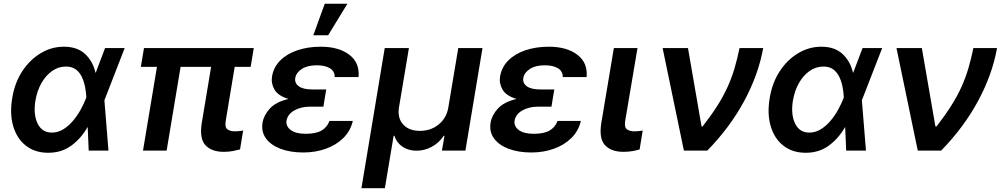

<svg xmlns="http://www.w3.org/2000/svg" viewBox="-20 -801 5330 1021"><path d="M235.1 11.4Q165.1 11 117.5 -26.5Q70 -63.9 50.4 -129.6Q30.9 -195.3 45.1 -280.2Q58.2 -360.8 98.4 -422.1Q138.5 -483.3 196.2 -517.9Q253.9 -552.6 319.2 -552.6Q391 -552.6 432.5 -513.8Q474.1 -475.1 487.9 -414.1H489L538.7 -545.5H643.1L536.6 -271.3L535.2 -267.4L556.8 0H451.7L446.4 -124.6H445.3Q410.9 -64.3 358.8 -26.3Q306.8 11.7 235.1 11.4ZM439.3 -283.4Q437.9 -308.6 432.7 -336.8Q427.6 -365.1 416 -390.3Q404.5 -415.5 383.9 -431.3Q363.3 -447.1 330.6 -447.1Q290.8 -447.1 257.3 -423.7Q223.7 -400.2 200.5 -359.4Q177.2 -318.5 168.3 -265.6Q156.6 -192.1 180 -144Q203.5 -95.9 255 -95.9Q288.4 -95.9 317.1 -113.8Q345.9 -131.7 369.1 -159.6Q392.4 -187.5 409.3 -218.4Q426.1 -249.3 436.1 -275.2Z M1329.5 -545.5 1312.9 -445.3H1228L1180.4 -158.7Q1174.7 -124.3 1189.1 -113.5Q1203.5 -102.6 1229.8 -102.6Q1242.2 -102.6 1253.7 -104Q1265.3 -105.5 1273.1 -106.9L1256.4 -6.4Q1239.3 -1.8 1217.7 2.3Q1196 6.4 1169.7 6.4Q1105.5 6.4 1072.6 -28.8Q1039.8 -63.9 1052.9 -147L1102.6 -445.3H940.3L866.1 0H740.4L814.6 -445.3H729L745.7 -545.5Z M1704.5 -263.5 1699.9 -233.7H1626.8Q1581 -233.7 1545.5 -214Q1509.9 -194.2 1503.6 -159.4Q1499.3 -130 1525.9 -109.7Q1552.6 -89.5 1605.8 -89.5Q1659.4 -89.5 1689.5 -106.7Q1719.5 -123.9 1732.2 -158H1856.2Q1843.8 -104.4 1805.4 -66.8Q1767 -29.1 1711.6 -9.6Q1656.2 9.9 1592.7 9.9Q1524.1 9.9 1472.3 -9.6Q1420.5 -29.1 1394.4 -64.8Q1368.3 -100.5 1376.1 -148.4Q1382.8 -188.9 1415.3 -224.1Q1447.8 -259.2 1514.2 -274.9Q1458.8 -291.2 1439.6 -324.8Q1420.5 -358.3 1426.5 -394.2Q1435 -444.6 1470.7 -479.9Q1506.4 -515.3 1562 -533.9Q1617.5 -552.6 1685.7 -552.6Q1780.9 -552.6 1837.2 -510.1Q1893.5 -467.7 1886.7 -391.3H1759.9Q1760.3 -421.9 1734.6 -437.9Q1708.8 -453.8 1663.7 -453.8Q1615.1 -453.8 1585 -434.3Q1555 -414.8 1550.1 -386.4Q1545.8 -358.7 1569.1 -342Q1592.3 -325.3 1641.3 -325.3H1714.8ZM1646 -613.3 1707 -781.2H1827.4L1724.8 -613.3Z M1902 199.9 2025.9 -545.5H2154.5L2101.6 -229.4Q2092.7 -174.4 2123.4 -139.7Q2154.1 -105.1 2212.7 -105.1Q2271.7 -105.1 2313.4 -139.7Q2355.1 -174.4 2364 -229.4L2416.9 -545.5H2545.8L2454.9 0H2329.9L2343.8 -78.8H2339.5Q2314.6 -41.2 2276.1 -20.4Q2237.6 0.4 2194.6 0.4Q2152.7 0.4 2121.1 -20.4Q2089.5 -41.2 2077.4 -78.8H2073.2L2026.6 199.9Z M2917.3 -263.5 2912.6 -233.7H2839.5Q2793.7 -233.7 2758.2 -214Q2722.7 -194.2 2716.3 -159.4Q2712 -130 2738.6 -109.7Q2765.3 -89.5 2818.5 -89.5Q2872.2 -89.5 2902.2 -106.7Q2932.2 -123.9 2945 -158H3068.9Q3056.5 -104.4 3018.1 -66.8Q2979.8 -29.1 2924.4 -9.6Q2869 9.9 2805.4 9.9Q2736.9 9.9 2685 -9.6Q2633.2 -29.1 2607.1 -64.8Q2581 -100.5 2588.8 -148.4Q2595.5 -188.9 2628 -224.1Q2660.5 -259.2 2726.9 -274.9Q2671.5 -291.2 2652.3 -324.8Q2633.2 -358.3 2639.2 -394.2Q2647.7 -444.6 2683.4 -479.9Q2719.1 -515.3 2774.7 -533.9Q2830.3 -552.6 2898.4 -552.6Q2993.6 -552.6 3049.9 -510.1Q3106.2 -467.7 3099.4 -391.3H2972.7Q2973 -421.9 2947.3 -437.9Q2921.5 -453.8 2876.4 -453.8Q2827.8 -453.8 2797.8 -434.3Q2767.8 -414.8 2762.8 -386.4Q2758.5 -358.7 2781.8 -342Q2805 -325.3 2854 -325.3H2927.6Z M3244.3 -545.5H3370L3304.7 -158.7Q3299 -124.3 3313.7 -113.5Q3328.5 -102.6 3354.4 -102.6Q3367.2 -102.6 3378.4 -104Q3389.6 -105.5 3397.7 -106.9L3381.4 -6.4Q3364 -1.1 3342.2 2.7Q3320.3 6.4 3295.1 6.4Q3230.5 6.4 3197.4 -28.8Q3164.4 -63.9 3177.6 -147Z M3616.8 0 3503.6 -545.5H3638.5L3710.6 -128.6H3716.3Q3762.8 -188.2 3794.9 -239.2Q3827.1 -290.1 3848.9 -338.2Q3870.7 -386.4 3885.7 -436.8Q3900.6 -487.2 3912.6 -545.5H4038.4Q4013.1 -404.1 3937.5 -264Q3861.9 -123.9 3741.1 0Z M4263.1 11.4Q4193.2 11 4145.6 -26.5Q4098 -63.9 4078.5 -129.6Q4058.9 -195.3 4073.2 -280.2Q4086.3 -360.8 4126.4 -422.1Q4166.5 -483.3 4224.3 -517.9Q4282 -552.6 4347.3 -552.6Q4419 -552.6 4460.6 -513.8Q4502.1 -475.1 4516 -414.1H4517L4566.8 -545.5H4671.2L4564.6 -271.3L4563.2 -267.4L4584.9 0H4479.8L4474.4 -124.6H4473.4Q4438.9 -64.3 4386.9 -26.3Q4334.9 11.7 4263.1 11.4ZM4467.3 -283.4Q4465.9 -308.6 4460.8 -336.8Q4455.6 -365.1 4444.1 -390.3Q4432.5 -415.5 4411.9 -431.3Q4391.3 -447.1 4358.7 -447.1Q4318.9 -447.1 4285.3 -423.7Q4251.8 -400.2 4228.5 -359.4Q4205.3 -318.5 4196.4 -265.6Q4184.7 -192.1 4208.1 -144Q4231.5 -95.9 4283 -95.9Q4316.4 -95.9 4345.2 -113.8Q4373.9 -131.7 4397.2 -159.6Q4420.5 -187.5 4437.3 -218.4Q4454.2 -249.3 4464.1 -275.2Z M4860.4 0 4747.2 -545.5H4882.1L4954.2 -128.6H4959.9Q5006.4 -188.2 5038.5 -239.2Q5070.7 -290.1 5092.5 -338.2Q5114.3 -386.4 5129.3 -436.8Q5144.2 -487.2 5156.2 -545.5H5282Q5256.7 -404.1 5181.1 -264Q5105.5 -123.9 4984.7 0Z"/></svg>

Font: Inter UI Semi Bold
Style: Italic
Weight: 600
Italic angle: -9.39999°
Designer: Rasmus Andersson
Foundry: rsms
Version: 3.2;8d6f07862